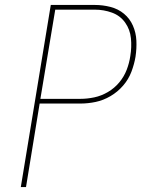

<svg xmlns="http://www.w3.org/2000/svg" viewBox="-20 -755 616 775"><path d="M64 0H85L140 -337H304Q335 -337 366 -343.5Q397 -350 426 -367Q455 -384 477 -409.5Q499 -435 510.5 -465.5Q522 -496 527 -526Q532 -559 530.5 -591Q529 -623 516.5 -651.5Q504 -680 480.5 -699.5Q457 -719 426 -727Q395 -735 363 -735H185ZM304 -356H143L203 -716H363Q399 -716 432 -704Q465 -692 485 -664Q505 -636 508.5 -600.5Q512 -565 506 -529Q502 -501 491.5 -473.5Q481 -446 461.5 -422.5Q442 -399 415.5 -383.5Q389 -368 360.5 -362Q332 -356 304 -356Z"/></svg>

Font: Iosevka Sparkle Thin Oblique
Style: Regular
Weight: 100
Italic angle: -9°
Designer: Belleve Invis
Foundry: Belleve Invis
Version: Version 4.5.0; ttfautohint (v1.8.3)